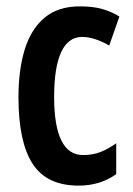

<svg xmlns="http://www.w3.org/2000/svg" viewBox="-20 -573 418 603"><path d="M227 10Q127 10 82.5 -58.5Q38 -127 38 -268Q38 -353 57.5 -417Q77 -481 119.5 -517Q162 -553 230 -553Q273 -553 302 -544.5Q331 -536 355 -521L323 -430Q276 -457 238 -457Q194 -457 172 -409Q150 -361 150 -269Q150 -86 241 -86Q270 -86 294 -95Q318 -104 345 -123V-26Q318 -7 288.5 1.5Q259 10 227 10Z"/></svg>

Font: Noto Sans Telugu ExtraCondensed SemiBold
Style: Regular
Weight: 600
Width: 2
Designer: Jelle Bosma - Monotype Design Team
Foundry: Monotype Imaging Inc.
Version: Version 2.005; ttfautohint (v1.8.4.7-5d5b)